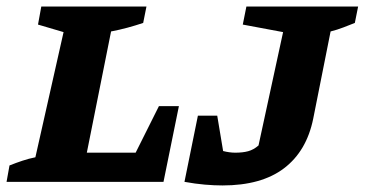

<svg xmlns="http://www.w3.org/2000/svg" viewBox="-36 -555 1113 586"><path d="M449 -231H510L463 0H-16L-7 -50Q13 -58 32.5 -64.5Q52 -71 72 -75L158 -457L80 -480L90 -535H411L401 -485Q377 -477 353 -470.5Q329 -464 303 -459L229 -89H378ZM527 0 568 -202H627L645 -94Q665 -89 682 -89Q705 -89 721.5 -93.5Q738 -98 753 -111L828 -457L705 -480L716 -535H1057L1047 -485Q1032 -479 1012.5 -471.5Q993 -464 973 -459L920 -193Q900 -94 831 -41.5Q762 11 643 11Q618 11 589 8.5Q560 6 527 0Z"/></svg>

Font: Piazzolla SC
Style: Bold Italic
Weight: 700
Italic angle: -11.3°
Designer: Juan Pablo del Peral
Foundry: Huerta Tipografica
Version: Version 1.330